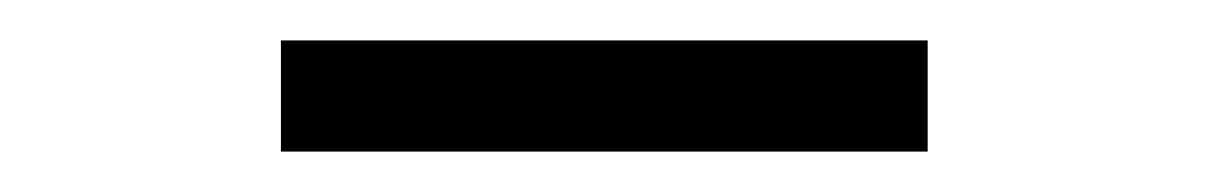

<svg xmlns="http://www.w3.org/2000/svg" viewBox="-20 -704 599 95"><path d="M119 -684H439V-629H119Z"/></svg>

Font: Roboto Serif 120pt Expanded SemiBold
Style: Regular
Weight: 600
Width: 7
Designer: Greg Gazdowicz
Foundry: Commercial Type
Version: Version 1.008